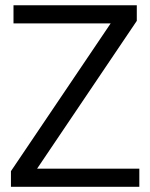

<svg xmlns="http://www.w3.org/2000/svg" viewBox="-20 -717 576 737"><path d="M122.4 -69.6 505.1 -636.9V-696.9H31.8V-627.2H404.8L22 -60V0H514.8V-69.6Z"/></svg>

Font: Diatome
Style: Regular
Weight: 400
Designer: 15.100.17
Foundry: 15.100.17
Version: Version 1.008;Fontself Maker 3.5.8